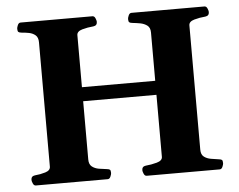

<svg xmlns="http://www.w3.org/2000/svg" viewBox="-50 -753 1013 813"><g transform="rotate(-5 456.5 -346.5)"><path d="M70.3 0Q62 0 57.9 -9.8Q53.7 -19.5 53.7 -24.9Q53.7 -41 69.8 -43Q93.3 -44.9 114.7 -51.5Q136.2 -58.1 136.2 -74.2V-602.5Q136.2 -623.5 125 -633.1Q113.8 -642.6 97.9 -645.8Q82 -648.9 66.9 -649.9Q56.6 -650.9 53 -654.1Q49.3 -657.2 49.3 -668Q49.3 -673.3 53.5 -683.1Q57.6 -692.9 65.9 -692.9H371.1Q379.4 -692.9 383.5 -683.1Q387.7 -673.3 387.7 -668Q387.7 -651.9 371.6 -649.9Q346.7 -647.9 323.7 -641.4Q300.8 -634.8 300.8 -618.7V-90.3Q300.8 -69.3 313 -59.8Q325.2 -50.3 342.5 -47.4Q359.9 -44.4 374.5 -43Q384.8 -42 388.4 -39.1Q392.1 -36.1 392.1 -24.9Q392.1 -19.5 387.9 -9.8Q383.8 0 375.5 0ZM541.5 0Q533.2 0 529.1 -9.8Q524.9 -19.5 524.9 -24.9Q524.9 -41 541 -43Q564.5 -44.9 588.4 -51.5Q612.3 -58.1 612.3 -74.2V-602.5Q612.3 -623.5 599.9 -632.8Q587.4 -642.1 570.3 -645.3Q553.2 -648.4 538.1 -649.9Q527.8 -650.9 524.2 -654.1Q520.5 -657.2 520.5 -668Q520.5 -673.3 524.7 -683.1Q528.8 -692.9 537.1 -692.9H847.2Q855.5 -692.9 859.6 -683.1Q863.8 -673.3 863.8 -668Q863.8 -651.9 847.7 -649.9Q822.8 -647.9 799.8 -641.4Q776.9 -634.8 776.9 -618.7V-90.3Q776.9 -69.3 789.1 -60.1Q801.3 -50.8 818.6 -47.9Q835.9 -44.9 850.6 -43Q860.8 -42 864.5 -39.1Q868.2 -36.1 868.2 -24.9Q868.2 -19.5 864 -9.8Q859.9 0 851.6 0ZM260.7 -337.9V-397.5H649.9V-337.9Z"/></g></svg>

Font: Gelasio
Style: Bold
Weight: 700
Designer: Eben Sorkin
Foundry: Eben Sorkin
Version: Version 1.008